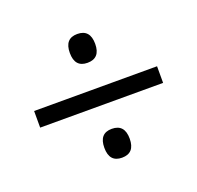

<svg xmlns="http://www.w3.org/2000/svg" viewBox="-72 -514 495 483"><g transform="rotate(-20 176.0 -272.5)"><path d="M10.7 -292.5V-248H339.8V-292.5ZM178.7 -360.4Q145 -360.4 145 -398.9Q145 -437.5 178.7 -437.5Q212.9 -437.5 212.9 -398.9Q212.9 -360.4 178.7 -360.4ZM178.7 -106.4Q145 -106.4 145 -145Q145 -183.6 178.7 -183.6Q212.9 -183.6 212.9 -145Q212.9 -106.4 178.7 -106.4Z"/></g></svg>

Font: Tartlers End
Style: Regular
Weight: 200
Designer: Peter Wiegel
Foundry: Peter Wiegel
Version: Version 1.000 2013 initial release